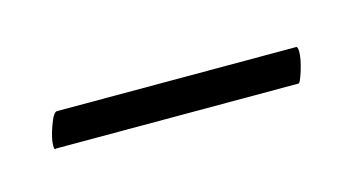

<svg xmlns="http://www.w3.org/2000/svg" viewBox="-25 -421 199 107"><g transform="rotate(-15 75.0 -367.0)"><path d="M1 -357Q0 -356 0 -359Q0 -363 2.5 -370Q5 -377 7 -377H145Q146 -377 146 -374Q146 -370 144 -363.5Q142 -357 141 -357Z"/></g></svg>

Font: Gwendolyn
Style: Regular
Weight: 400
Designer: Robert E. Leuschke
Foundry: Robert E. Leuschke
Version: Version 1.010; ttfautohint (v1.8.3)